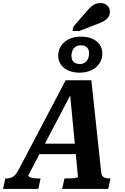

<svg xmlns="http://www.w3.org/2000/svg" viewBox="-73 -1243 819 1263"><path d="M185 -298H451L445 -229H160ZM386 -644 403 -642 113 -89Q113 -84 121.5 -79Q130 -74 146 -71.5Q162 -69 182 -69H194L179 0H-53L-38 -69H-33Q-8 -69 10.5 -79Q29 -89 46 -120L359 -715H528L592 -116Q594 -87 608.5 -78Q623 -69 649 -69H654L639 0H336L351 -69H364Q385 -69 402 -70Q419 -71 429 -73.5Q439 -76 440 -79ZM458 -945Q438 -945 424 -935.5Q410 -926 403.5 -910Q397 -894 397 -875Q397 -850 411.5 -836Q426 -822 452 -822Q473 -822 486.5 -832Q500 -842 506.5 -858Q513 -874 513 -893Q513 -918 499 -931.5Q485 -945 458 -945ZM451 -765Q409 -765 377 -779Q345 -793 327.5 -818Q310 -843 310 -876Q310 -914 329.5 -942.5Q349 -971 382.5 -986.5Q416 -1002 459 -1002Q502 -1002 533.5 -988.5Q565 -975 582.5 -950Q600 -925 600 -891Q600 -854 581 -825.5Q562 -797 528.5 -781Q495 -765 451 -765ZM495 -1166Q510 -1184 524 -1197Q538 -1210 553 -1216.5Q568 -1223 587 -1223Q616 -1223 633 -1206.5Q650 -1190 650 -1166Q650 -1145 639 -1129.5Q628 -1114 607 -1102.5Q586 -1091 554 -1080L448 -1039H404L410 -1068Z"/></svg>

Font: Roboto Serif 20pt SemiBold
Style: Italic
Weight: 600
Italic angle: -10°
Version: Version 1.007